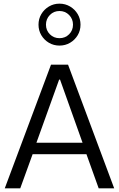

<svg xmlns="http://www.w3.org/2000/svg" viewBox="-20 -1030 650 1050"><path d="M305.3 -969.8Q336.6 -969.8 357.9 -948.1Q379.2 -926.3 379.2 -895.1Q379.2 -863.9 357.9 -842.5Q336.6 -821.2 305.3 -821.2Q274.1 -821.2 252.8 -842.5Q231.4 -863.9 231.4 -895.1Q231.4 -926.3 252.8 -948.1Q274.1 -969.8 305.3 -969.8ZM305.3 -1010Q273.5 -1010 247.5 -994.4Q221.4 -978.9 206 -952.9Q190.6 -926.9 190.6 -895.1Q190.6 -863.3 206 -837.4Q221.4 -811.6 247.4 -796.1Q273.5 -780.7 305.3 -780.7Q337.2 -780.7 363.3 -796.1Q389.4 -811.5 404.9 -837.4Q420.3 -863.3 420.3 -895.1Q420.3 -926.9 404.9 -952.9Q389.4 -978.9 363.3 -994.4Q337.1 -1010 305.3 -1010ZM158.4 -186.8H452.7L519.7 0H604.5L352.2 -676.2H258.9L6 0H90.7ZM303.4 -594.8H308.3L431.4 -249.5H179.2Z"/></svg>

Font: Estedad-FD VF
Style: Regular
Weight: 100
Designer: Amin Abedi
Version: Version 7.3